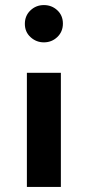

<svg xmlns="http://www.w3.org/2000/svg" viewBox="-20 -732 345 757"><path d="M220 -445V5H86V-445ZM228 -639Q228 -607 206 -586Q184 -565 153 -565Q123 -565 100.5 -585.5Q78 -606 78 -638Q78 -670 100 -691Q122 -712 153 -712Q184 -712 206 -691.5Q228 -671 228 -639Z"/></svg>

Font: IngvarSans
Style: Bold
Weight: 700
Version: Version 3.000